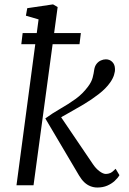

<svg xmlns="http://www.w3.org/2000/svg" viewBox="-20 -826 574 856"><path d="M53.5 0 152 -739.5 95.5 -756 101.5 -789.5 216.5 -806.5 237 -794.5 129.5 0ZM414 10Q398 10 383.2 4.2Q368.5 -1.5 356 -13.2Q343.5 -25 332.5 -43.5L182 -298Q215 -322 249.8 -341.8Q284.5 -361.5 316.5 -384.5Q348.5 -407.5 372.5 -440Q388 -460.5 393 -479.8Q398 -499 400 -515Q402.5 -531 410.5 -541.2Q418.5 -551.5 429.8 -556.5Q441 -561.5 452 -561.5Q469 -561.5 480.5 -550Q492 -538.5 492.5 -520Q493.5 -507.5 488.2 -491.2Q483 -475 471 -458Q452.5 -431.5 420.2 -406.5Q388 -381.5 352.2 -360.2Q316.5 -339 286 -322.2Q255.5 -305.5 240.5 -295.5V-321L394 -94.5Q407 -75 423.2 -62.8Q439.5 -50.5 452 -50.5Q462 -50.5 471.5 -54.5Q481 -58.5 495.5 -73.5L512.5 -45Q505 -32 491 -19.2Q477 -6.5 457.8 1.8Q438.5 10 414 10ZM81 -678.5H340.5L334.5 -629H75Z"/></svg>

Font: Merriweather Light
Style: Italic
Weight: 300
Italic angle: -7.8°
Designer: Eben Sorkin
Foundry: Eben Sorkin
Version: Version 2.101